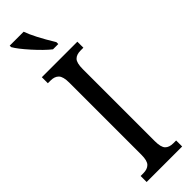

<svg xmlns="http://www.w3.org/2000/svg" viewBox="-314 -928 925 925"><g transform="rotate(-45 148.5 -465.5)"><path d="M28 -41H47Q74 -41 88.5 -55.5Q103 -70 103 -110V-602Q103 -643 88.5 -658Q74 -673 47 -673H28V-714H270V-673H251Q223 -673 209 -658.5Q195 -644 195 -602V-111Q195 -70 209 -55.5Q223 -41 251 -41H270V0H28ZM26 -921V-931H121Q139 -879 197 -784V-771H161Q128 -797 84.5 -845.5Q41 -894 26 -921Z"/></g></svg>

Font: Noto Serif Cond
Style: Regular
Weight: 400
Width: 3
Designer: Monotype Design Team
Foundry: Monotype Imaging Inc.
Version: Version 1.001